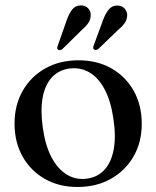

<svg xmlns="http://www.w3.org/2000/svg" viewBox="-20 -696 591 726"><path d="M277 -468Q347.5 -468 401.2 -437.5Q455 -407 485.5 -352.8Q516 -298.5 516 -227.5Q516 -158.5 485 -104.5Q454 -50.5 399.2 -19.8Q344.5 11 273 11Q203 11 149.5 -19.5Q96 -50 65.5 -104Q35 -158 35 -228.5Q35 -298.5 65.8 -352.5Q96.5 -406.5 151 -437.2Q205.5 -468 277 -468ZM308.5 -20.5Q348.5 -25.5 374.5 -53.5Q400.5 -81.5 409.8 -130.2Q419 -179 409 -245.5Q399.5 -313 376 -357.5Q352.5 -402 318.5 -422Q284.5 -442 243 -437Q202 -431.5 176 -403.2Q150 -375 141.2 -326.5Q132.5 -278 142 -211.5Q151.5 -145 175.2 -100.5Q199 -56 233.2 -35.5Q267.5 -15 308.5 -20.5ZM231.5 -617.5Q240.5 -644 252.5 -659.5Q264.5 -675 285 -675.5Q302.5 -675.5 313 -664.8Q323.5 -654 323 -639.5Q323 -622.5 313.8 -609Q304.5 -595.5 288 -581.5L216 -510.5Q212 -507.5 207.5 -506.5Q203 -505.5 199.5 -508Q196 -511 196.2 -514.8Q196.5 -518.5 198.5 -523.5ZM369 -618.5Q378.5 -644.5 391 -659.8Q403.5 -675 423 -675Q441 -675 451 -663.8Q461 -652.5 461 -638.5Q460.5 -621.5 450.8 -608Q441 -594.5 424.5 -581L352 -511Q348 -508 343.2 -507.2Q338.5 -506.5 335.5 -509Q332 -512 332.2 -516Q332.5 -520 334.5 -524.5Z"/></svg>

Font: Fraunces 60pt
Style: Regular
Weight: 400
Version: Version 1.000;[b76b70a41]